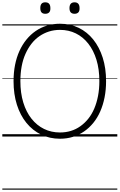

<svg xmlns="http://www.w3.org/2000/svg" viewBox="-20 -1179 1033 1658"><path d="M498 19Q409 19 335.5 -16.5Q262 -52 208.5 -117.5Q155 -183 126 -274.5Q97 -366 97 -478Q97 -553 110 -618.5Q123 -684 148 -739Q173 -794 208.5 -837.5Q244 -881 288.5 -911.5Q333 -942 386 -958Q439 -974 498 -974Q587 -974 660 -938.5Q733 -903 785.5 -837.5Q838 -772 867 -681Q896 -590 896 -478Q896 -404 883 -338Q870 -272 845.5 -216.5Q821 -161 785.5 -117.5Q750 -74 705.5 -43.5Q661 -13 609 3Q557 19 498 19ZM498 -35Q548 -35 592 -48.5Q636 -62 674 -89Q712 -116 742.5 -154Q773 -192 794 -241.5Q815 -291 826.5 -350.5Q838 -410 838 -478Q838 -581 813 -662.5Q788 -744 742.5 -802Q697 -860 635 -890.5Q573 -921 498 -921Q448 -921 403.5 -907Q359 -893 320.5 -866.5Q282 -840 252 -801.5Q222 -763 200 -714Q178 -665 167 -605.5Q156 -546 156 -478Q156 -376 181 -294Q206 -212 252 -154Q298 -96 360.5 -65.5Q423 -35 498 -35ZM371 -1060Q349 -1060 338.5 -1072Q328 -1084 328 -1109Q328 -1134 338.5 -1146.5Q349 -1159 371 -1159Q393 -1159 404 -1146.5Q415 -1134 415 -1109Q416 -1084 404.5 -1072Q393 -1060 371 -1060ZM624 -1060Q602 -1060 591 -1072Q580 -1084 580 -1109Q580 -1134 591 -1146.5Q602 -1159 624 -1159Q645 -1159 656 -1146.5Q667 -1134 667 -1109Q668 -1084 656.5 -1072Q645 -1060 624 -1060ZM0 449H993V459H0ZM0 -20H993V0H0ZM0 -505H993V-500H0ZM0 -969H993V-959H0Z"/></svg>

Font: Playwrite IT Trad Guides
Style: Regular
Weight: 400
Designer: Veronika Burian, José Scaglione
Foundry: TypeTogether
Version: Version 1.003